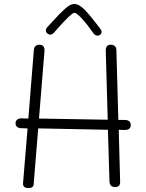

<svg xmlns="http://www.w3.org/2000/svg" viewBox="-20 -949 739 975"><path d="M644 -314Q644 -289 613 -289L583 -290L590 -27Q591 -14 584.5 -6.5Q578 1 565 1Q538 1 536 -26L528 -290L174 -297L151 -14Q150 6 125 6Q95 6 97 -19L120 -297L87 -298Q75 -298 67 -304.5Q59 -311 59 -323Q59 -335 67.5 -341.5Q76 -348 88 -348L124 -347L152 -696Q153 -709 161 -715.5Q169 -722 180 -722Q194 -722 200.5 -713.5Q207 -705 206 -692L178 -347L527 -341L517 -694Q517 -707 523.5 -714.5Q530 -722 543 -722Q556 -722 563.5 -714.5Q571 -707 571 -696L581 -340H612Q644 -340 644 -314ZM456 -778Q424 -824 396.5 -854Q369 -884 358 -884Q342 -884 260 -790Q247 -773 235 -773Q227 -773 220 -779.5Q213 -786 213 -794Q213 -804 221 -812L245 -838Q281 -878 309 -903.5Q337 -929 356 -929Q381 -929 409 -900.5Q437 -872 477 -819L490 -802Q496 -794 496 -788Q496 -780 490 -774Q484 -768 476 -768Q464 -768 456 -778Z"/></svg>

Font: Mali Light
Style: Regular
Weight: 300
Designer: Kitiyaporn Chalermlarp | Katatrad Aksorn Co.,Ltd.
Foundry: Cadson Demak Co.,Ltd.
Version: Version 1.000; ttfautohint (v1.6)